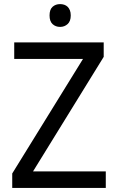

<svg xmlns="http://www.w3.org/2000/svg" viewBox="-20 -922 579 942"><path d="M499 0H40V-70.8L387.2 -632.8H49.8V-713.9H488.8V-643.1L142.1 -81.1H499ZM223.1 -846.2Q223.1 -875.5 238 -888.7Q252.9 -901.9 274.9 -901.9Q285.6 -901.9 295.2 -898.7Q304.7 -895.5 311.8 -888.7Q318.8 -881.8 323 -871.3Q327.1 -860.8 327.1 -846.2Q327.1 -817.9 311.8 -804Q296.4 -790 274.9 -790Q252.9 -790 238 -803.7Q223.1 -817.4 223.1 -846.2Z"/></svg>

Font: Genotype
Style: Regular
Weight: 400
Foundry: Ascender Corporation
Version: Version 1.00